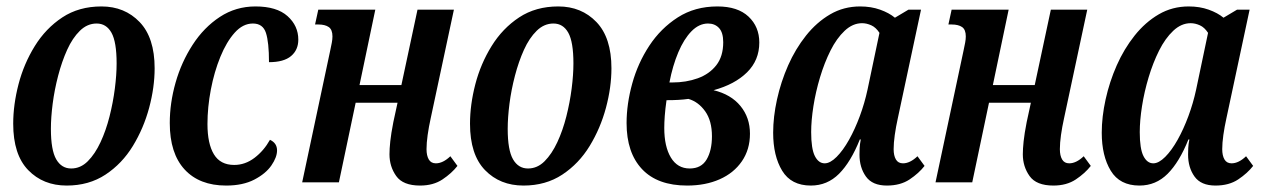

<svg xmlns="http://www.w3.org/2000/svg" viewBox="-20 -566 3928 596"><path d="M187 10Q114 10 67.5 -38Q21 -86 21 -182Q21 -241 37.5 -304.5Q54 -368 88 -423Q122 -478 173.5 -512Q225 -546 295 -546Q367 -546 413.5 -497.5Q460 -449 460 -354Q460 -295 443 -231.5Q426 -168 392.5 -113Q359 -58 307.5 -24Q256 10 187 10ZM201 -43Q230 -43 252.5 -65.5Q275 -88 292 -124.5Q309 -161 320 -204.5Q331 -248 336.5 -291Q342 -334 342 -369Q342 -436 326 -464.5Q310 -493 280 -493Q251 -493 228 -470.5Q205 -448 188.5 -411.5Q172 -375 160.5 -331Q149 -287 143.5 -244Q138 -201 138 -166Q138 -100 154.5 -71.5Q171 -43 201 -43Z M682 10Q599 10 553 -40Q507 -90 507 -184Q507 -246 525 -309.5Q543 -373 578 -427Q613 -481 662.5 -513.5Q712 -546 773 -546Q839 -546 872.5 -516Q906 -486 906 -443Q906 -411 883.5 -392Q861 -373 815 -373Q815 -435 805.5 -464Q796 -493 765 -493Q734 -493 708.5 -464.5Q683 -436 664 -389.5Q645 -343 634.5 -288Q624 -233 624 -181Q624 -120 644 -87Q664 -54 707 -54Q741 -54 770 -76Q799 -98 818 -132Q840 -122 840 -99Q840 -78 822.5 -52.5Q805 -27 769.5 -8.5Q734 10 682 10Z M1284 10Q1231 10 1210 -19.5Q1189 -49 1189 -87Q1189 -104 1191.5 -127.5Q1194 -151 1201 -187L1214 -247H1084L1032 0H918L1005 -409Q1008 -423 1010 -433.5Q1012 -444 1012 -453Q1012 -474 1000.5 -482Q989 -490 968 -490H958L968 -536H1145L1096 -302H1226L1276 -536H1389L1317 -199Q1311 -172 1307.5 -147Q1304 -122 1304 -103Q1304 -83 1311 -71Q1318 -59 1333 -59Q1355 -59 1378 -81L1400 -51Q1382 -28 1353.5 -9Q1325 10 1284 10Z M1605 10Q1532 10 1485.5 -38Q1439 -86 1439 -182Q1439 -241 1455.5 -304.5Q1472 -368 1506 -423Q1540 -478 1591.5 -512Q1643 -546 1713 -546Q1785 -546 1831.5 -497.5Q1878 -449 1878 -354Q1878 -295 1861 -231.5Q1844 -168 1810.5 -113Q1777 -58 1725.5 -24Q1674 10 1605 10ZM1619 -43Q1648 -43 1670.5 -65.5Q1693 -88 1710 -124.5Q1727 -161 1738 -204.5Q1749 -248 1754.5 -291Q1760 -334 1760 -369Q1760 -436 1744 -464.5Q1728 -493 1698 -493Q1669 -493 1646 -470.5Q1623 -448 1606.5 -411.5Q1590 -375 1578.5 -331Q1567 -287 1561.5 -244Q1556 -201 1556 -166Q1556 -100 1572.5 -71.5Q1589 -43 1619 -43Z M2113 10Q2021 10 1973 -41Q1925 -92 1925 -184Q1925 -243 1942.5 -306.5Q1960 -370 1995.5 -424Q2031 -478 2084 -512Q2137 -546 2207 -546Q2270 -546 2303.5 -514.5Q2337 -483 2337 -434Q2337 -379 2299 -341.5Q2261 -304 2195 -286Q2249 -273 2278.5 -237Q2308 -201 2308 -151Q2308 -102 2283 -65.5Q2258 -29 2214 -9.5Q2170 10 2113 10ZM2178 -493Q2150 -493 2126.5 -469Q2103 -445 2085.5 -403.5Q2068 -362 2058 -310H2067Q2110 -310 2146 -323Q2182 -336 2203.5 -363.5Q2225 -391 2225 -435Q2225 -465 2212 -479Q2199 -493 2178 -493ZM2121 -43Q2157 -43 2173.5 -71Q2190 -99 2190 -143Q2190 -191 2169 -220.5Q2148 -250 2117 -259Q2103 -257 2086.5 -256Q2070 -255 2049 -255Q2045 -227 2043.5 -206Q2042 -185 2042 -169Q2042 -111 2062.5 -77Q2083 -43 2121 -43Z M2497 10Q2436 10 2408 -36Q2380 -82 2380 -154Q2380 -203 2392 -257.5Q2404 -312 2426.5 -363Q2449 -414 2482 -455.5Q2515 -497 2557 -521.5Q2599 -546 2650 -546Q2684 -546 2712 -536Q2740 -526 2758 -511L2800 -536H2839L2767 -199Q2761 -172 2757.5 -147Q2754 -122 2754 -103Q2754 -83 2761 -71Q2768 -59 2783 -59Q2805 -59 2828 -81L2850 -51Q2832 -28 2803.5 -9Q2775 10 2733 10Q2688 10 2668 -18Q2648 -46 2648 -86Q2648 -95 2648.5 -106.5Q2649 -118 2652 -133H2649Q2621 -63 2584.5 -26.5Q2548 10 2497 10ZM2540 -59Q2557 -59 2577 -79Q2597 -99 2615.5 -132Q2634 -165 2649 -205.5Q2664 -246 2673 -288L2710 -464Q2699 -481 2684.5 -487.5Q2670 -494 2656 -494Q2627 -494 2602 -470.5Q2577 -447 2558 -409Q2539 -371 2525.5 -326Q2512 -281 2505 -236.5Q2498 -192 2498 -156Q2498 -104 2509.5 -81.5Q2521 -59 2540 -59Z M3250 10Q3197 10 3176 -19.5Q3155 -49 3155 -87Q3155 -104 3157.5 -127.5Q3160 -151 3167 -187L3180 -247H3050L2998 0H2884L2971 -409Q2974 -423 2976 -433.5Q2978 -444 2978 -453Q2978 -474 2966.5 -482Q2955 -490 2934 -490H2924L2934 -536H3111L3062 -302H3192L3242 -536H3355L3283 -199Q3277 -172 3273.5 -147Q3270 -122 3270 -103Q3270 -83 3277 -71Q3284 -59 3299 -59Q3321 -59 3344 -81L3366 -51Q3348 -28 3319.5 -9Q3291 10 3250 10Z M3517 10Q3456 10 3428 -36Q3400 -82 3400 -154Q3400 -203 3412 -257.5Q3424 -312 3446.5 -363Q3469 -414 3502 -455.5Q3535 -497 3577 -521.5Q3619 -546 3670 -546Q3704 -546 3732 -536Q3760 -526 3778 -511L3820 -536H3859L3787 -199Q3781 -172 3777.5 -147Q3774 -122 3774 -103Q3774 -83 3781 -71Q3788 -59 3803 -59Q3825 -59 3848 -81L3870 -51Q3852 -28 3823.5 -9Q3795 10 3753 10Q3708 10 3688 -18Q3668 -46 3668 -86Q3668 -95 3668.5 -106.5Q3669 -118 3672 -133H3669Q3641 -63 3604.5 -26.5Q3568 10 3517 10ZM3560 -59Q3577 -59 3597 -79Q3617 -99 3635.5 -132Q3654 -165 3669 -205.5Q3684 -246 3693 -288L3730 -464Q3719 -481 3704.5 -487.5Q3690 -494 3676 -494Q3647 -494 3622 -470.5Q3597 -447 3578 -409Q3559 -371 3545.5 -326Q3532 -281 3525 -236.5Q3518 -192 3518 -156Q3518 -104 3529.5 -81.5Q3541 -59 3560 -59Z"/></svg>

Font: Noto Serif ExtraCondensed SemiBold
Style: Italic
Weight: 600
Width: 2
Italic angle: -12°
Designer: Monotype Design Team
Foundry: Monotype Imaging Inc.
Version: Version 2.013